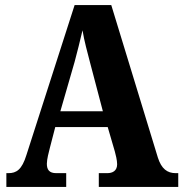

<svg xmlns="http://www.w3.org/2000/svg" viewBox="-20 -734 720 754"><path d="M5 0H240V-54H201C173 -54 164 -68 164 -91C164 -109 172 -138 176 -154L197 -235H403L431 -139C434 -128 440 -105 440 -89C440 -63 422 -54 401 -54H368V0H680V-54H670C637 -54 614 -71 600 -115L417 -714H273L84 -126C66 -67 44 -54 13 -54H5ZM217 -297 273 -491C284 -531 294 -573 304 -615C311 -572 323 -530 334 -487L384 -297Z"/></svg>

Font: Noto Serif Devanagari Condensed ExtraBold
Style: Regular
Weight: 800
Width: 3
Designer: Universal Thirst, Indian Type Foundry and the Monotype Design Team
Foundry: Monotype Imaging Inc.
Version: Version 2.004